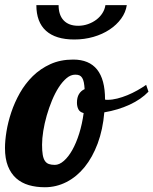

<svg xmlns="http://www.w3.org/2000/svg" viewBox="-40 -748 616 771"><path d="M556.2 -379.9Q526.9 -349.1 480.5 -327.6Q434.1 -306.2 378.9 -296.9Q373 -227.5 352.3 -171.9Q331.5 -116.2 299.8 -77.1Q268.1 -38.1 227.1 -17.1Q186 3.9 140.1 3.9Q105 3.9 75.7 -4.6Q46.4 -13.2 25.1 -32Q3.9 -50.8 -8.1 -80.8Q-20 -110.8 -20 -153.8Q-20 -183.1 -13.9 -220.5Q-7.8 -257.8 5.4 -297.4Q18.6 -336.9 40 -374.8Q61.5 -412.6 91.8 -442.4Q122.1 -472.2 162.4 -490.5Q202.6 -508.8 253.9 -508.8Q381.8 -508.8 381.8 -349.1V-348.1Q384.3 -347.2 386.7 -347.2Q389.2 -347.2 393.1 -347.2Q410.6 -347.2 430.9 -352.3Q451.2 -357.4 471.4 -365.7Q491.7 -374 511.2 -385Q530.8 -396 546.9 -407.2ZM295.9 -293.9Q280.3 -297.9 274.7 -309.3Q269 -320.8 269 -335.9Q269 -356.9 277.3 -370.4Q285.6 -383.8 299.8 -390.1Q298.8 -406.2 296.6 -417.2Q294.4 -428.2 290 -435.3Q285.6 -442.4 279.1 -445.3Q272.5 -448.2 262.2 -448.2Q244.1 -448.2 227.5 -434.3Q210.9 -420.4 196 -397.5Q181.2 -374.5 168.9 -345Q156.7 -315.4 147.7 -284.2Q138.7 -252.9 133.8 -222.4Q128.9 -191.9 128.9 -167Q128.9 -142.1 131.6 -126.5Q134.3 -110.8 140.4 -101.8Q146.5 -92.8 156.2 -89.4Q166 -85.9 180.2 -85.9Q198.2 -85.9 216.6 -102.1Q234.9 -118.2 250.5 -146Q266.1 -173.8 278.1 -211.9Q290 -250 295.9 -293.9ZM469.2 -727.5Q464.8 -698.2 446.5 -673.1Q428.2 -647.9 399.9 -629.2Q371.6 -610.4 335.2 -599.9Q298.8 -589.4 258.3 -589.4Q183.6 -589.4 144.8 -624.3Q106 -659.2 106 -727.5H195.3Q195.3 -687.5 215.8 -666Q236.3 -644.5 273.9 -644.5Q294.4 -644.5 313.2 -651.1Q332 -657.7 346.9 -668.9Q361.8 -680.2 371.3 -695.3Q380.9 -710.4 383.3 -727.5Z"/></svg>

Font: Lobster
Style: Regular
Weight: 400
Designer: Pablo Impallari
Foundry: Pablo Impallari
Version: Version 1.007; ttfautohint (v1.1) -l 8 -r 50 -G 50 -x 14 -D 